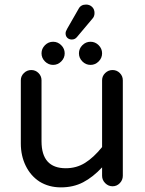

<svg xmlns="http://www.w3.org/2000/svg" viewBox="-20 -811 635 842"><path d="M153.3 -14.6Q114.3 -40 92.8 -84Q71.3 -127.9 71.3 -181.6V-459Q71.3 -477.5 85 -490.7Q98.6 -503.9 117.2 -503.9Q135.7 -503.9 148.9 -490.7Q162.1 -477.5 162.1 -459V-191.4Q162.1 -73.2 268.6 -73.2Q315.4 -73.2 353 -96.7Q390.6 -120.1 427.7 -166V-459Q427.7 -477.5 441.4 -490.7Q455.1 -503.9 473.6 -503.9Q492.2 -503.9 505.4 -490.7Q518.6 -477.5 518.6 -459V-40Q518.6 -21.5 505.4 -7.8Q492.2 5.9 473.6 5.9Q455.1 5.9 441.4 -7.8Q427.7 -21.5 427.7 -40V-77.1Q387.7 -34.2 344.7 -11.7Q301.8 10.7 247.1 10.7Q194.3 10.7 153.3 -14.6ZM212.9 -627.9Q233.4 -627.9 248.5 -612.8Q263.7 -597.7 263.7 -577.1Q263.7 -556.6 248.5 -541.5Q233.4 -526.4 212.9 -526.4Q192.4 -526.4 177.2 -541.5Q162.1 -556.6 162.1 -577.1Q162.1 -597.7 177.2 -612.8Q192.4 -627.9 212.9 -627.9ZM274.4 -684.6 324.2 -771.5Q334 -791 357.4 -791Q373 -791 383.8 -780.8Q394.5 -770.5 394.5 -753.9Q394.5 -738.3 384.8 -728.5L317.4 -648.4Q308.6 -637.7 294.9 -637.7Q283.2 -637.7 275.4 -645Q267.6 -652.3 267.6 -665Q267.6 -672.9 274.4 -684.6ZM377 -627.9Q397.5 -627.9 412.6 -612.8Q427.7 -597.7 427.7 -577.1Q427.7 -556.6 412.6 -541.5Q397.5 -526.4 377 -526.4Q356.4 -526.4 341.3 -541.5Q326.2 -556.6 326.2 -577.1Q326.2 -597.7 341.3 -612.8Q356.4 -627.9 377 -627.9Z"/></svg>

Font: jf-openhuninn-2.0
Style: Regular
Weight: 400
Designer: [Kosugi Maru]
Designed by MOTOYA      

[Varela Round]
Joe Prince (Latin component); Avraham Cornfeld (Hebrew component)
Foundry: justfont CO.,LTD.
Version: 2.0